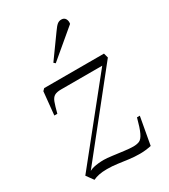

<svg xmlns="http://www.w3.org/2000/svg" viewBox="-188 -844 826 940"><g transform="rotate(-30 225.5 -374.0)"><path d="M74 -506H412L419 -480L69 -41Q80 -47 93 -50Q106 -53 120.5 -54.5Q135 -56 151 -56Q167 -56 197.5 -52Q228 -48 259 -44Q290 -40 309 -40Q330 -40 344 -46Q358 -52 370 -77Q382 -102 396 -155H412L384 0Q351 7 320 7Q289 7 259 3Q229 -1 200 -5Q171 -9 142 -9Q115 -9 96 -5Q77 -1 63 6L34 -34L375 -459H142Q118 -459 105 -451.5Q92 -444 84.5 -424Q77 -404 67 -365H50L63 -495ZM265 -716Q281 -739 291 -747Q301 -755 314 -755Q330 -755 337 -743Q344 -731 341 -715L184 -583L175 -591Z"/></g></svg>

Font: Literata 60pt ExtraLight
Style: Italic
Weight: 250
Italic angle: -2°
Designer: Latin by Veronika Burian and Jose Scaglione. Greek by Irene Vlachou. Cyrillic by Vera Evstafieva
Foundry: TypeTogether
Version: Version 3.103;gftools[0.9.29]